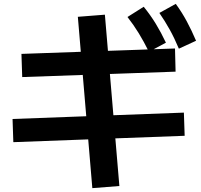

<svg xmlns="http://www.w3.org/2000/svg" viewBox="-20 -875 1040 994"><path d="M458 99 383 -788 523 -799 598 88ZM49 -139 45 -259 932 -292 936 -172ZM95 -476 91 -596 886 -624 889 -504ZM751 -607Q724 -661 698 -703.5Q672 -746 640 -787L724 -840Q759 -797 786.5 -752Q814 -707 839 -654ZM906 -623Q883 -678 858.5 -722Q834 -766 805 -808L890 -855Q922 -811 947 -764.5Q972 -718 995 -664Z"/></svg>

Font: M PLUS 2 Thin
Style: Bold
Weight: 700
Version: Version 1.001